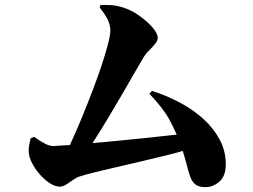

<svg xmlns="http://www.w3.org/2000/svg" viewBox="-20 -768 1040 790"><path d="M227 0Q206 0 183.5 -15Q161 -30 141.5 -53Q122 -76 110 -101Q98 -126 98 -146Q98 -163 100.5 -174Q103 -185 106 -199L120 -205Q147 -186 166 -176.5Q185 -167 200 -167Q207 -167 243 -170Q254 -170 268 -171Q269 -175 271 -179Q292 -224 314.5 -278.5Q337 -333 358.5 -389Q380 -445 397 -496Q414 -547 424 -585.5Q434 -624 434 -642Q434 -663 424.5 -684.5Q415 -706 390 -737L394 -748Q412 -748 434.5 -747Q457 -746 484 -738Q520 -727 553 -703.5Q586 -680 607.5 -655Q629 -630 629 -613Q629 -600 618 -587Q607 -574 592 -559Q577 -544 566 -524Q547 -492 524 -452Q501 -412 475.5 -368Q450 -324 422.5 -278.5Q395 -233 367 -189Q364 -184 361 -179Q401 -183 446 -187Q507 -193 567.5 -199Q628 -205 678 -211Q693 -212 707 -214Q694 -244 676 -278Q650 -324 595 -382L605 -394Q666 -375 721 -345.5Q776 -316 818 -277.5Q860 -239 884.5 -192.5Q909 -146 909 -92Q909 -44 883 -21Q857 2 825 2Q798 2 784 -9Q770 -20 762 -43Q754 -66 745 -103Q739 -122 732 -147Q706 -139 677 -132Q625 -119 569.5 -106Q514 -93 462 -81Q410 -69 369.5 -59Q329 -49 308 -42Q297 -39 282.5 -29Q268 -19 253.5 -9.5Q239 0 227 0Z"/></svg>

Font: Noto Serif HK ExtraLight Black
Style: Regular
Weight: 900
Version: Version 2.002-H1;hotconv 1.1.0;makeotfexe 2.6.0